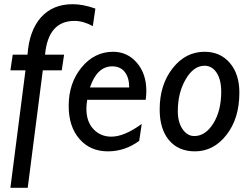

<svg xmlns="http://www.w3.org/2000/svg" viewBox="-20 -711 1197 920"><path d="M287.1 -449.2 275.9 -374H185.1L112.8 189H29.8L102.1 -374H29.8L41 -449.2H111.8Q120.1 -564.9 176.5 -627.9Q232.9 -690.9 328.1 -690.9Q377.9 -690.9 437 -669.9L424.8 -585.9Q378.9 -610.8 336.9 -610.8Q210.9 -610.8 195.8 -449.2Z M659.2 -117.2 647 -36.1Q578.6 14.2 497.1 14.2Q412.1 14.2 360.6 -45.2Q309.1 -104.5 309.1 -203.1Q309.1 -313 370.8 -387.9Q432.6 -462.9 522 -462.9Q590.3 -462.9 635.7 -410.4Q681.2 -357.9 681.2 -274.9Q681.2 -254.4 678.2 -232.9H397.9Q394 -210.4 394 -189.9Q394 -127.9 428 -92Q461.9 -56.2 513.2 -56.2Q575.7 -56.2 659.2 -117.2ZM411.1 -292H599.1Q599.1 -338.9 577.9 -366Q556.6 -393.1 518.1 -393.1Q444.8 -393.1 411.1 -292Z M960 -462.9Q1035.6 -462.9 1081.3 -409.4Q1127 -356 1127 -267.1Q1127 -144 1065.4 -64.9Q1003.9 14.2 914.1 14.2Q835 14.2 790 -39.1Q745.1 -92.3 745.1 -187Q745.1 -304.7 807.1 -383.8Q869.1 -462.9 960 -462.9ZM960 -396Q907.7 -396 869.9 -331.3Q832 -266.6 832 -178.2Q832 -125.5 854.7 -92.3Q877.4 -59.1 911.1 -59.1Q964.4 -59.1 1002.2 -119.6Q1040 -180.2 1040 -272Q1040 -328.6 1018.1 -362.3Q996.1 -396 960 -396Z"/></svg>

Font: Myanmar Pyu Pro
Style: Regular
Weight: 400
Designer: Khon Soe Zaw Thu
Foundry: PaOh Unicode
Version: Version 2.00 April 29, 2017